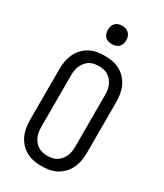

<svg xmlns="http://www.w3.org/2000/svg" viewBox="-233 -1036 966 1133"><g transform="rotate(30 250.0 -470.0)"><path d="M250 8Q223 8 196.5 3Q170 -2 147 -14.5Q124 -27 105.5 -47Q87 -67 76 -91Q65 -115 60.5 -141.5Q56 -168 56 -195V-540Q56 -567 60.5 -593.5Q65 -620 76 -644Q87 -668 105.5 -688Q124 -708 147 -720.5Q170 -733 196.5 -738Q223 -743 250 -743Q277 -743 303.5 -738Q330 -733 353 -720.5Q376 -708 394.5 -688Q413 -668 424 -644Q435 -620 439.5 -593.5Q444 -567 444 -540V-195Q444 -168 439.5 -141.5Q435 -115 424 -91Q413 -67 394.5 -47Q376 -27 353 -14.5Q330 -2 303.5 3Q277 8 250 8ZM250 -62Q267 -62 283.5 -65.5Q300 -69 314 -78Q328 -87 338.5 -100.5Q349 -114 355.5 -129.5Q362 -145 364 -161.5Q366 -178 366 -195V-540Q366 -557 364 -573.5Q362 -590 355.5 -605.5Q349 -621 338.5 -634.5Q328 -648 314 -657Q300 -666 283.5 -669.5Q267 -673 250 -673Q233 -673 216.5 -669.5Q200 -666 186 -657Q172 -648 161.5 -634.5Q151 -621 144.5 -605.5Q138 -590 136 -573.5Q134 -557 134 -540V-195Q134 -178 136 -161.5Q138 -145 144.5 -129.5Q151 -114 161.5 -100.5Q172 -87 186 -78Q200 -69 216.5 -65.5Q233 -62 250 -62ZM250 -823Q237 -823 225 -826.5Q213 -830 204 -839Q195 -848 191.5 -860Q188 -872 188 -885Q188 -898 191.5 -910Q195 -922 204 -931Q213 -940 225 -944Q237 -948 250 -948Q263 -948 275 -944Q287 -940 296 -931Q305 -922 309 -910Q313 -898 313 -885Q313 -872 309 -860Q305 -848 296 -839Q287 -830 275 -826.5Q263 -823 250 -823Z"/></g></svg>

Font: Iosevka srxl
Style: Regular
Weight: 400
Monospace: yes
Designer: Belleve Invis
Foundry: Belleve Invis
Version: Version 33.0.1; ttfautohint (v1.8.3)